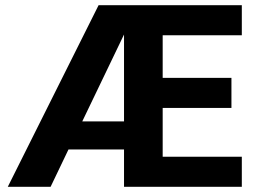

<svg xmlns="http://www.w3.org/2000/svg" viewBox="-20 -720 982 740"><path d="M912 -584H607V-420H872V-304H607V-116H912V0H458V-144H244L175 0H10L360 -700H912ZM458 -587 297 -252H458Z"/></svg>

Font: Fivo Sans
Style: Regular
Weight: 700
Designer: Alexander Slobzheninov
Foundry: Alexander Slobzheninov
Version: 1.0